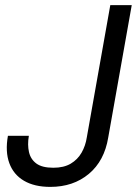

<svg xmlns="http://www.w3.org/2000/svg" viewBox="-20 -720 536 752"><path d="M177 12Q115 12 74 -12Q33 -36 16.5 -81Q0 -126 11 -188H93Q87 -153 93.5 -124.5Q100 -96 122.5 -79.5Q145 -63 189 -63Q230 -63 257 -79Q284 -95 299.5 -122Q315 -149 320 -182L412 -700H496L404 -182Q389 -90 328 -39Q267 12 177 12Z"/></svg>

Font: DM Sans 36pt
Style: Italic
Weight: 400
Italic angle: -10°
Designer: Colophon Foundry, Jonny Pinhorn
Foundry: Colophon Foundry
Version: Version 4.004;gftools[0.9.30]